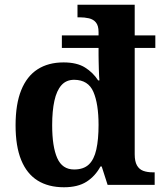

<svg xmlns="http://www.w3.org/2000/svg" viewBox="-20 -780 689 810"><path d="M249.7 10Q184.3 10 138.8 -18.3Q93.3 -46.6 69.5 -104.6Q45.7 -162.7 45.7 -251.2Q45.7 -340.7 69.5 -399.6Q93.3 -458.6 138.5 -487.6Q183.7 -516.7 248 -516.7Q304.2 -516.7 338.4 -495.4Q372.6 -474.1 394 -440.9H399.4Q398.9 -446.7 398.1 -459.3Q397.4 -472 397 -488Q396.6 -504 396.2 -519.9Q395.8 -535.8 395.8 -548.7V-577.9H241V-630.7H395.8V-644.8Q395.8 -672 384.5 -685.4Q373.3 -698.7 355.1 -702.8Q336.9 -707 314.9 -707H306.9V-760H548.3V-630.7H635.3V-577.9H548.3V-129.1Q548.3 -99 557.8 -82.2Q567.3 -65.5 584.3 -59.3Q601.4 -53 624.5 -53H632.5V0H434L409 -77.8H403.9Q381.9 -37 345.3 -13.5Q308.7 10 249.7 10ZM292.8 -65Q332.6 -65 354.9 -86.2Q377.1 -107.3 386.4 -149.6Q395.8 -191.9 395.8 -252.9Q395.8 -341.9 374 -392.4Q352.3 -442.9 293 -443.4Q259.4 -443.4 239.1 -420.5Q218.8 -397.6 209.5 -354.8Q200.1 -312 200.1 -251.9Q200.1 -161.4 221.4 -113.2Q242.6 -65 292.8 -65Z"/></svg>

Font: Noto Serif Lao
Style: Regular
Weight: 400
Designer: Monotype Design Team
Foundry: Monotype Imaging Inc.
Version: Version 2.003